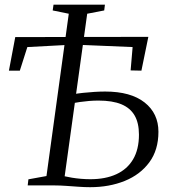

<svg xmlns="http://www.w3.org/2000/svg" viewBox="-20 -790 720 818"><path d="M364 7.5Q340 7.5 313 5.5Q286 3.5 260.5 1.8Q235 0 214.5 0H98L101 -26L178 -40L273 -731.5L204.5 -745.5L208 -770H427L424 -745.5L351.5 -731.5L255.5 -39Q268 -36 286.2 -33Q304.5 -30 325 -28.2Q345.5 -26.5 365 -26.5Q429.5 -26.5 475.8 -47.8Q522 -69 547 -111.2Q572 -153.5 572 -216.5Q572 -266 553.5 -298Q535 -330 497 -345.8Q459 -361.5 399.5 -361.5Q379.5 -361.5 359 -359.8Q338.5 -358 320.8 -355.5Q303 -353 290.5 -350.5L295 -389Q311.5 -392 334.8 -394.5Q358 -397 382.8 -398.5Q407.5 -400 428 -400Q537 -400 596 -353.5Q655 -307 655 -228.5Q655 -151 616.2 -98.5Q577.5 -46 511.5 -19.2Q445.5 7.5 364 7.5ZM18 -489 45 -632 612 -633 582.5 -489 536.5 -490 545 -589.5 294 -600 96.5 -589.5 64.5 -489Z"/></svg>

Font: Merriweather 96pt Light
Style: Italic
Weight: 300
Italic angle: -7.8°
Version: Version 2.101